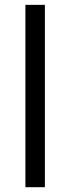

<svg xmlns="http://www.w3.org/2000/svg" viewBox="-20 -780 293 800"><path d="M167 0H85.9V-759.8H167Z"/></svg>

Font: f3_1792  
Style: Regular
Weight: 400
Foundry: Ascender Corporation
Version: Version 1.10